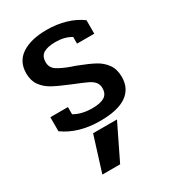

<svg xmlns="http://www.w3.org/2000/svg" viewBox="-181 -588 824 926"><g transform="rotate(-30 231.0 -125.5)"><path d="M33 -43V-121H131V-81Q172 -57 231 -57Q276 -57 298.5 -71Q321 -85 321 -117Q321 -138 309.5 -151.5Q298 -165 278 -174.5Q258 -184 199 -208Q140 -232 108.5 -249.5Q77 -267 57.5 -294Q38 -321 38 -362Q38 -428 89 -461.5Q140 -495 228 -495Q284 -495 333 -480.5Q382 -466 418 -439V-364H322V-401Q286 -423 236 -423Q191 -423 168.5 -409Q146 -395 146 -362Q146 -332 170 -315.5Q194 -299 244 -281Q258 -277 275 -270Q327 -250 358 -233Q389 -216 409 -188Q429 -160 429 -117Q429 -53 380.5 -19Q332 15 234 15Q113 15 33 -43ZM173 49H306L211 244H112Z"/></g></svg>

Font: Pridi
Style: Regular
Weight: 400
Designer: Katatrad Team
Foundry: CadsonDemak
Version: Version 1.001